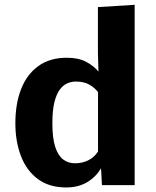

<svg xmlns="http://www.w3.org/2000/svg" viewBox="-20 -782 660 811"><path d="M259.3 9.8Q188 9.8 140.1 -25.6Q92.3 -61 68.6 -122.6Q44.9 -184.1 44.9 -261.7Q44.9 -343.3 69.1 -405.5Q93.3 -467.8 141.8 -502.9Q190.4 -538.1 262.2 -538.1Q311.5 -538.1 344 -520.8Q376.5 -503.4 396 -479.5L393.6 -557.1V-752L548.8 -761.7V0H410.6L406.7 -71.3Q385.3 -34.7 348.1 -12.5Q311 9.8 259.3 9.8ZM296.4 -92.3Q328.1 -92.3 353.5 -105.2Q378.9 -118.2 394 -142.1V-393.1Q379.9 -411.6 357.2 -424.6Q334.5 -437.5 300.8 -437.5Q280.3 -437.5 262.5 -429.2Q244.6 -420.9 231 -401.4Q217.3 -381.8 209.2 -347.7Q201.2 -313.5 201.2 -261.7Q201.2 -198.2 213.4 -161.1Q225.6 -124 247.1 -108.2Q268.6 -92.3 296.4 -92.3Z"/></svg>

Font: Comme
Style: Bold
Weight: 700
Version: Version 1.000;gftools[0.9.27]